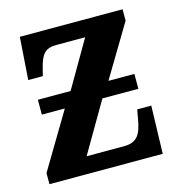

<svg xmlns="http://www.w3.org/2000/svg" viewBox="-86 -611 634 686"><g transform="rotate(-15 231.0 -268.0)"><path d="M14 0H433L438 -177H386L380 -144C370 -83 352 -62 305 -62H168L276 -247H409V-302H313L428 -494V-536H48L37 -379H91L97 -403C110 -457 125 -474 167 -474H273L173 -302H52V-247H137L14 -41Z"/></g></svg>

Font: Noto Serif Condensed
Style: Bold
Weight: 700
Width: 3
Designer: Monotype Design Team
Foundry: Monotype Imaging Inc.
Version: Version 2.015